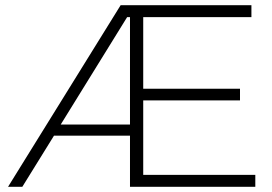

<svg xmlns="http://www.w3.org/2000/svg" viewBox="-20 -720 1048 740"><path d="M964 -46V0H481V-197H188L66 0H11L445 -700H949V-654H532V-378H905V-333H532V-46ZM481 -240V-654H470L214 -240Z"/></svg>

Font: Hilab Light
Style: Regular
Weight: 300
Designer: Cristianderson Lima
Foundry: Cristianderson
Version: Version 1.0